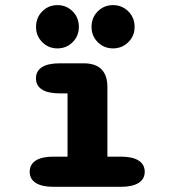

<svg xmlns="http://www.w3.org/2000/svg" viewBox="-20 -720 659 740"><path d="M186.4 0Q141.2 0 117.8 -15Q94.5 -30.1 94.5 -57.9Q94.5 -86.2 117.8 -101.3Q141.2 -116.3 186.4 -116.3H240.3V-360.1H210.1Q165.2 -360.1 141.9 -375Q118.6 -389.8 118.6 -418.1Q118.6 -446.3 141.9 -461.2Q165.2 -476 210.1 -476H302.1Q393.9 -476 393.9 -384.2V-116.3H445.8Q490.6 -116.3 514.2 -101.3Q537.8 -86.2 537.8 -57.9Q537.8 -30.1 514.2 -15Q490.6 0 445.8 0ZM201.4 -533.5Q166.8 -533.5 142.9 -557.5Q118.9 -581.5 118.9 -616.1Q118.9 -652 142.9 -676.2Q166.8 -700.3 201.4 -700.3Q236 -700.3 260 -676.2Q284 -652 284 -616.1Q284 -581.5 260 -557.5Q236 -533.5 201.4 -533.5ZM415.4 -533.5Q380.8 -533.5 356.8 -557.5Q332.8 -581.5 332.8 -616.1Q332.8 -652 356.8 -676.2Q380.8 -700.3 415.4 -700.3Q450.4 -700.3 474.6 -676.2Q498.8 -652 498.8 -616.1Q498.8 -581.5 474.6 -557.5Q450.4 -533.5 415.4 -533.5Z"/></svg>

Font: Sono ExtraLight
Style: Regular
Weight: 200
Designer: Tyler Finck
Foundry: Tyler Finck
Version: Version 2.112